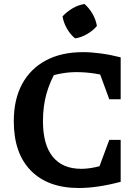

<svg xmlns="http://www.w3.org/2000/svg" viewBox="-20 -931 701 961"><path d="M375 10Q220 10 134.5 -77Q49 -164 49 -324Q49 -433 90.5 -510Q132 -587 209.5 -628.5Q287 -670 395 -670Q436 -670 484.5 -663.5Q533 -657 584 -644L551 -540Q504 -555 457 -562.5Q410 -570 363 -570Q324 -570 285.5 -563Q247 -556 210 -542L265 -583Q230 -524 212.5 -461.5Q195 -399 195 -324Q195 -207 244 -146.5Q293 -86 387 -86Q420 -86 459 -94.5Q498 -103 544 -120L584 -21Q467 10 375 10ZM448 -18 527 -231H584V-21ZM527 -434 449 -646 584 -644V-434ZM403 -911Q427 -890 443.5 -861Q460 -832 465 -801Q446 -778 416 -760.5Q386 -743 356 -739Q332 -758 315 -788Q298 -818 293 -849Q314 -872 342.5 -889Q371 -906 403 -911Z"/></svg>

Font: Piazzolla 24pt
Style: Bold
Weight: 700
Designer: Juan Pablo del Peral
Foundry: Huerta Tipografica
Version: Version 2.005